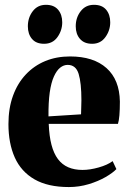

<svg xmlns="http://www.w3.org/2000/svg" viewBox="-20 -764 532 796"><path d="M265.5 11.5Q178.5 11.5 123 -20.5Q67.5 -52.5 41.2 -111.2Q15 -170 15 -249.5Q15 -315 33.8 -366.8Q52.5 -418.5 86.8 -455Q121 -491.5 167.5 -510.8Q214 -530 270.5 -530Q367.5 -530 421.5 -481.8Q475.5 -433.5 477 -343Q477 -309 475 -285.8Q473 -262.5 469 -250.5H182Q184 -199.5 193.5 -163.5Q203 -127.5 220.2 -104.5Q237.5 -81.5 263 -70.5Q288.5 -59.5 322 -59.5Q353 -59.5 389.2 -69.8Q425.5 -80 447 -96L462.5 -63Q448 -47.5 417.8 -30Q387.5 -12.5 347.8 -0.5Q308 11.5 265.5 11.5ZM181 -281.5 316 -290Q316.5 -305.5 316.8 -319.2Q317 -333 317.5 -348.5Q317.5 -420.5 306 -457.8Q294.5 -495 260.5 -495Q244 -495 229.5 -483.5Q215 -472 203.5 -446.8Q192 -421.5 186.2 -380.8Q180.5 -340 181 -281.5ZM162.5 -582.5Q129.5 -582.5 112.5 -602.8Q95.5 -623 95.5 -655Q95.5 -691 115.8 -717.5Q136 -744 170 -744H171Q203.5 -744 220.8 -723.8Q238 -703.5 238 -671.5Q238 -638 218.2 -610.2Q198.5 -582.5 163 -582.5ZM361.5 -582.5Q329 -582.5 311.5 -602.8Q294 -623 294 -655Q294 -691 314.5 -717.5Q335 -744 369 -744H370Q403 -744 420 -723.8Q437 -703.5 437 -671.5Q437 -638 417 -610.2Q397 -582.5 362.5 -582.5Z"/></svg>

Font: Merriweather 120pt ExtraBold
Style: Regular
Weight: 800
Version: Version 2.100